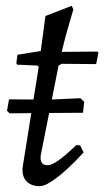

<svg xmlns="http://www.w3.org/2000/svg" viewBox="-20 -627 358 659"><path d="M148 -285 256 -290 269 -277 265 -240 126 -239 13 -238 4 -247 11 -286 148 -285ZM255 -128 267 -104Q239 -73 210 -46.5Q181 -20 156.5 -4Q132 12 116 12Q86 12 70 -6Q54 -24 58 -55L113 -398L108 -402L39 -405L36 -410L40 -439L120 -452Q124 -481 127.5 -508.5Q131 -536 133.5 -554Q136 -572 136 -572L226 -607L232 -595Q232 -595 226 -575Q220 -555 210.5 -521.5Q201 -488 192 -449L314 -450L318 -447L310 -407L192 -408L181 -402L120 -95Q115 -60 143 -60Q157 -60 179.5 -75.5Q202 -91 242 -129Z"/></svg>

Font: Alegreya
Style: Italic
Weight: 400
Italic angle: -7°
Designer: Juan Pablo del Peral
Foundry: Huerta Tipografica
Version: Version 2.009